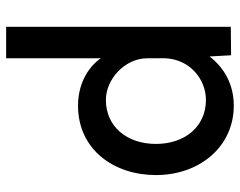

<svg xmlns="http://www.w3.org/2000/svg" viewBox="-100 -450 800 641"><g transform="rotate(90 300.5 -130.0)"><path d="M333 10C481 10 565 -111 565 -250C565 -395 471 -510 333 -510C264 -510 207 -479 169 -429L165 -501L70 -500V250H175V-66C208 -19 266 10 333 10ZM314 -417C403 -417 461 -347 461 -250C461 -153 403 -83 314 -83C246 -83 175 -145 175 -222V-280C178 -364 246 -417 314 -417Z"/></g></svg>

Font: Oakes Medium
Style: Regular
Weight: 500
Designer: Samuel Oakes
Foundry: Samuel Oakes
Version: Version 1.003;PS 001.003;hotconv 1.0.88;makeotf.lib2.5.64775